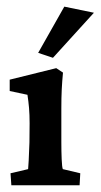

<svg xmlns="http://www.w3.org/2000/svg" viewBox="-20 -550 299 570"><path d="M13.7 0 11.2 -35.6 63.5 -47.9Q64 -52.2 65.2 -73.7Q66.4 -95.2 67.4 -127L67.9 -184.1Q67.9 -209.5 66.2 -229.5Q64.5 -249.5 61.5 -268.6L8.8 -279.8V-313.5L147 -347.7L167 -334.5Q164.6 -309.6 163.3 -284.7Q162.1 -259.8 162.1 -228V-128.4Q162.1 -100.6 163.1 -77.1Q164.1 -53.7 166.5 -47.9L218.3 -35.6L216.3 0ZM137.2 -378.4 93.3 -393.1 170.9 -530.3 258.8 -512.2Z"/></svg>

Font: Lateef SemiBold
Style: Regular
Weight: 600
Designer: SIL International
Foundry: SIL International
Version: Version 4.200